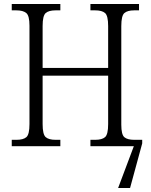

<svg xmlns="http://www.w3.org/2000/svg" viewBox="-20 -734 757 964"><path d="M39 0V-32H63Q97 -32 112.5 -45.5Q128 -59 128 -111V-605Q128 -655 112 -668.5Q96 -682 62 -682H39V-714H283V-682H259Q225 -682 209.5 -668.5Q194 -655 194 -604V-393H523V-603Q523 -655 507.5 -668.5Q492 -682 458 -682H434V-714H678V-682H654Q620 -682 604.5 -668.5Q589 -655 589 -603V-108Q589 -58 604.5 -45Q620 -32 654 -32H694V-14L633 210H573L652 0H434V-32H458Q492 -32 507.5 -45.5Q523 -59 523 -111V-354H194V-111Q194 -59 209.5 -45.5Q225 -32 259 -32H283V0Z"/></svg>

Font: Noto Serif SemiCondensed Light
Style: Regular
Weight: 300
Width: 4
Designer: Monotype Design Team
Foundry: Monotype Imaging Inc.
Version: Version 2.013